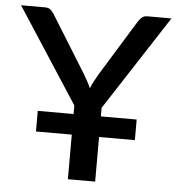

<svg xmlns="http://www.w3.org/2000/svg" viewBox="-52 -769 756 817"><g transform="rotate(5 326.0 -360.0)"><path d="M268 -278.5H115V-190.5H268V0H384.5V-190.5H537.5V-278.5H384.5V-315L647.5 -720H544.5C534.5 -720 526.4 -717.2 520.2 -711.5C514.1 -705.8 509.2 -699.8 505.5 -693.5L359 -455.5C352 -443.5 345.9 -432.6 340.8 -422.8C335.6 -412.9 331.2 -403.2 327.5 -393.5C323.5 -403.2 318.8 -412.9 313.3 -422.8C307.8 -432.6 301.5 -443.5 294.5 -455.5L147 -693.5C142.3 -701.2 137.2 -707.5 131.5 -712.5C125.8 -717.5 117.8 -720 107.5 -720H5L268 -315Z"/></g></svg>

Font: Lato Semibold
Style: Regular
Weight: 600
Designer: Lukasz Dziedzic
Foundry: tyPoland Lukasz Dziedzic
Version: Version 2.006; 2014-01-15